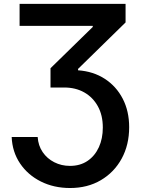

<svg xmlns="http://www.w3.org/2000/svg" viewBox="-20 -747 725 983"><path d="M338.8 215.6Q255.7 215.6 189.1 182.2Q122.5 148.8 82.7 89.8Q43 30.9 39.8 -45.5H172.9Q175.8 -1.4 198.5 31.8Q221.2 65 257.8 83.6Q294.4 102.3 338.4 102.3Q390.6 102.3 428.3 76.7Q465.9 51.1 486.2 6.7Q506.4 -37.6 506.4 -93.8Q506.4 -157 481 -202.9Q455.6 -248.9 411.2 -274Q366.8 -299 308.9 -299H238.6V-397.7L454.9 -609V-614.7H80.3V-727.3H622.9V-632.1L379.6 -394.2V-387.1Q457.4 -381.7 516.3 -343.6Q575.3 -305.4 608.3 -241.7Q641.3 -177.9 641.3 -95.9Q641.3 -5.3 603 65Q564.6 135.3 496.4 175.4Q428.3 215.6 338.8 215.6Z"/></svg>

Font: Linik Sans SemiBold
Style: Regular
Weight: 600
Designer: Rasmus Andersson (font), Cristiano Sobral (main changes)
Foundry: rsms
Version: Version 3.018;June 1, 2022;FontCreator 14.0.0.2814 64-bit; t